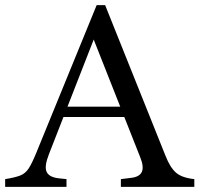

<svg xmlns="http://www.w3.org/2000/svg" viewBox="-32 -725 774 745"><path d="M-12 0V-30Q26 -36 46.5 -44Q67 -52 80 -72.5Q93 -93 110 -135L343 -705H376L610 -121Q628 -75 651 -55Q674 -35 722 -30V0H437V-30L478 -35Q510 -39 518.5 -58.5Q527 -78 512 -115L316 -611H347L158 -127Q139 -79 149 -58Q159 -37 197 -33L226 -30V0ZM199 -271V-311H501V-271Z"/></svg>

Font: Hedvig Letters Serif 24pt 24pt
Style: Regular
Weight: 400
Version: Version 1.000